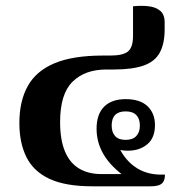

<svg xmlns="http://www.w3.org/2000/svg" viewBox="-20 -654 642 674"><path d="M304 0Q210 0 154 -26Q98 -52 73 -102Q48 -152 48 -222Q48 -299 77.5 -352Q107 -405 171.5 -432Q236 -459 341 -459H367Q412 -459 429.5 -473.5Q447 -488 447 -528V-632Q477 -635 502 -632Q527 -629 542.5 -616Q558 -603 558 -575V-551Q558 -501 541 -469.5Q524 -438 484.5 -424Q445 -410 379 -410H353Q278 -410 234.5 -367Q191 -324 191 -226Q191 -163 208 -122.5Q225 -82 257.5 -62.5Q290 -43 335 -43H441L424 -30Q370 -68 344.5 -110.5Q319 -153 319 -202Q319 -253 345.5 -279.5Q372 -306 421 -306Q472 -306 498 -281Q524 -256 524 -215Q524 -170 497 -147.5Q470 -125 429 -125Q406 -125 391 -131Q376 -137 368 -143L390 -154Q401 -126 416.5 -105Q432 -84 452 -69.5Q472 -55 495.5 -48Q519 -41 545 -41H559Q559 -26 554 -17Q549 -8 538 -4Q527 0 508 0ZM421 -163Q446 -163 458.5 -176.5Q471 -190 471 -213Q471 -237 458.5 -250Q446 -263 421 -263Q372 -263 372 -213Q372 -190 384 -176.5Q396 -163 421 -163Z"/></svg>

Font: Noto Serif Thai
Style: Regular
Weight: 400
Designer: Monotype Design Team
Foundry: Monotype Imaging Inc.
Version: Version 2.001